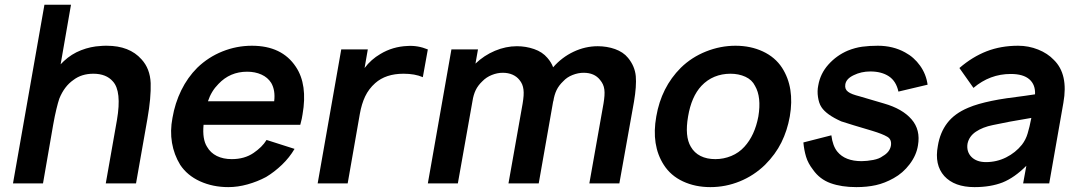

<svg xmlns="http://www.w3.org/2000/svg" viewBox="-20 -770 4526 806"><path d="M599 -272 551 0H424L471 -266.5Q491.5 -387 454 -428Q426 -460.5 372 -460.5Q322.5 -460.5 288.5 -434.5Q250 -408 229 -356Q223.5 -340 216.8 -312.2Q210 -284.5 203 -245L160.5 0H34.5L166.5 -750H278L234.5 -500L248 -513.5Q280 -543.5 320.5 -559.2Q361 -575 403 -577Q407 -577.5 413.2 -577.8Q419.5 -578 428 -578Q523.5 -578 574 -521Q610 -482 612.5 -421Q614.5 -360.5 599 -272Z M849 -154Q863.5 -128.5 890.2 -115.2Q917 -102 953 -102Q1006.5 -102 1044.5 -128Q1062 -140 1075.8 -153.5Q1089.5 -167 1099 -182.5L1216.5 -145Q1195.5 -109 1163.8 -78.5Q1132 -48 1097 -27Q1060.5 -7.5 1019.2 4Q978 15.5 938.5 15.5Q873.5 15.5 819.5 -9Q766 -33.5 736.5 -78Q710.5 -120.5 702 -170.5Q693.5 -220.5 704 -275Q714.5 -337 741 -391Q767.5 -445 808 -485.5Q854.5 -530.5 914 -554.2Q973.5 -578 1037.5 -578Q1163.5 -578 1222 -489.5Q1272 -415 1250 -289.5Q1249 -282.5 1246.8 -271.5Q1244.5 -260.5 1240.5 -246H834.5Q829 -185.5 849 -154ZM897 -417.5Q867 -387.5 853 -345H1131Q1136.5 -391 1118.5 -422Q1104 -445 1077.5 -457Q1051 -469 1017.5 -469Q945.5 -469 897 -417.5Z M1776 -562.5 1755 -446Q1722 -460.5 1674 -460.5Q1599.5 -460.5 1555 -421Q1528 -397 1513 -365.5Q1498 -334 1490.5 -291.5L1439.5 0H1313.5L1412.5 -562.5H1524L1510.5 -484.5Q1537.5 -520.5 1577 -543.5Q1628.5 -574.5 1690.5 -577Q1733.5 -580 1776 -562.5Z M2641.5 -343.5 2580 0H2454L2513.5 -335.5Q2516.5 -353.5 2517.5 -368Q2518.5 -382.5 2517 -394.2Q2515.5 -406 2511 -415.8Q2506.5 -425.5 2499 -434.5Q2475.5 -464.5 2430 -464.5Q2407 -464.5 2383.5 -455.2Q2360 -446 2344.5 -429Q2326 -411.5 2316.5 -391.8Q2307 -372 2303 -346L2302 -343.5L2241.5 0H2114.5L2174 -335.5Q2177 -353.5 2178 -368Q2179 -382.5 2177.5 -394.2Q2176 -406 2172 -415.8Q2168 -425.5 2160.5 -434.5Q2149 -449 2131 -456.8Q2113 -464.5 2090.5 -464.5Q2067.5 -464.5 2044.5 -455.2Q2021.5 -446 2005 -429Q1986.5 -411.5 1977 -391.8Q1967.5 -372 1963.5 -346L1902 0H1776L1875 -562.5H1986.5L1976 -503Q2012 -537.5 2057.8 -556.8Q2103.5 -576 2150 -576Q2187.5 -576 2222.2 -564Q2257 -552 2278 -527Q2294.5 -508 2302 -487.5Q2338.5 -529.5 2387.8 -552.8Q2437 -576 2489.5 -576Q2508 -576 2526.5 -573Q2545 -570 2561.8 -564Q2578.5 -558 2592.5 -548.8Q2606.5 -539.5 2616.5 -527Q2645 -492.5 2649 -450Q2652.5 -408.5 2641.5 -343.5Z M2766.5 -78Q2713.5 -160.5 2735 -281Q2756 -403.5 2838 -485.5Q2883.5 -530 2944 -554Q3004.5 -578 3067.5 -578Q3131 -578 3182.5 -554Q3234 -530 3263 -485.5Q3316.5 -402.5 3295.5 -281Q3285 -222 3260.2 -172Q3235.5 -122 3191.5 -78Q3144.5 -32.5 3085.2 -8.5Q3026 15.5 2962 15.5Q2898.5 15.5 2847 -8.5Q2795.5 -32.5 2766.5 -78ZM3149.5 -409.5Q3137 -435 3109 -447.8Q3081 -460.5 3046.5 -460.5Q3010.5 -460.5 2979.5 -447.8Q2948.5 -435 2924.5 -409.5Q2882.5 -364.5 2868.5 -281Q2854 -197.5 2880 -154Q2894.5 -128.5 2920.8 -115.2Q2947 -102 2983 -102Q3017.5 -102 3049.8 -115.2Q3082 -128.5 3105 -154Q3148.5 -201.5 3163.5 -281Q3177 -362.5 3149.5 -409.5Z M3751.5 -385.5Q3742 -429.5 3711.2 -449.8Q3680.5 -470 3633.5 -470Q3595.5 -470 3564 -454.5Q3532 -439.5 3528.5 -415.5Q3527 -405 3529.8 -397.8Q3532.5 -390.5 3540 -384.8Q3547.5 -379 3559.5 -374.5Q3571.5 -370 3589 -365.5L3691 -335.5Q3768 -313.5 3806.5 -269.2Q3845 -225 3833.5 -159.5Q3827 -118 3798.5 -80.5Q3770.5 -43.5 3731.5 -22Q3694 -1 3657 7.2Q3620 15.5 3575 15.5Q3512.5 15.5 3466.8 -1Q3421 -17.5 3393 -57.5Q3372 -84.5 3363.8 -112Q3355.5 -139.5 3352.5 -172L3470 -202Q3475.5 -157.5 3495 -133.5Q3527.5 -93.5 3597 -93.5Q3608 -93.5 3620.2 -94.8Q3632.5 -96 3645.5 -98.5Q3671.5 -103.5 3685.5 -114.5Q3715 -131 3720 -158.5Q3724 -185 3704.5 -196Q3685.5 -207.5 3641 -221L3564 -244L3511.5 -260.5Q3449 -288.5 3428.5 -320Q3422.5 -329 3419 -340Q3415.5 -351 3413.8 -363Q3412 -375 3412.2 -387.5Q3412.5 -400 3415 -411.5Q3423.5 -461 3457.5 -499Q3492 -537.5 3539 -557.5Q3570 -570 3599.8 -574Q3629.5 -578 3665 -578Q3729 -578 3779.5 -550Q3817 -530 3842.5 -494.2Q3868 -458.5 3874 -414.5Z M4275 0 4288.5 -74Q4238.5 -24 4188.5 -4Q4138 15.5 4071 15.5Q3986.5 15.5 3944 -31Q3902 -78 3917 -157.5Q3926 -213.5 3956.5 -253.5Q3987 -293.5 4044 -317.5Q4065 -326.5 4089.5 -333.5Q4114 -340.5 4142.8 -346.5Q4171.5 -352.5 4205.8 -357.5Q4240 -362.5 4280.5 -367.5L4325 -374Q4327 -414.5 4301.2 -437Q4275.5 -459.5 4223 -459.5Q4135.5 -459.5 4066.5 -401L4007.5 -484.5Q4062 -531.5 4122 -554.8Q4182 -578 4254 -578Q4298 -578 4338 -562Q4378 -546 4404 -518.5Q4465.5 -458.5 4444 -338.5L4384.5 0ZM4309.5 -275Q4209.5 -258.5 4148 -245Q4105.5 -236.5 4076.8 -217.2Q4048 -198 4041.5 -166.5Q4039 -150 4043.2 -136Q4047.5 -122 4057.8 -111.5Q4068 -101 4083.5 -95.2Q4099 -89.5 4119 -89.5Q4164 -89.5 4203.5 -109.2Q4243 -129 4270 -162.5Q4286.5 -184 4294 -210Q4298 -223 4301.8 -239Q4305.5 -255 4309.5 -275Z"/></svg>

Font: Russisch Sans
Style: Bold Italic
Weight: 700
Italic angle: -10°
Designer: Michael Sharanda (font) & Cristiano Sobral (main changes)
Foundry: Michael Sharanda
Version: Version 2.00;September 8, 2020;FontCreator 13.0.0.2681 64-bi